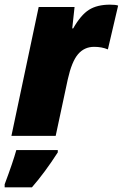

<svg xmlns="http://www.w3.org/2000/svg" viewBox="-40 -583 527 824"><path d="M126 -553H280L270 -461H274Q307 -519 342 -541Q377 -563 432 -563Q457 -563 467 -559L423 -371Q397 -382 364 -382Q322 -382 295 -350.5Q268 -319 251 -243L199 0H9ZM-20 208Q16 112 30 61H208V71Q152 158 97 221H-20Z"/></svg>

Font: Noto Sans Display Black
Style: Italic
Weight: 900
Italic angle: -12°
Designer: Monotype Design team
Foundry: Monotype Imaging Inc.
Version: Version 1.000